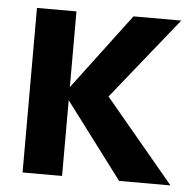

<svg xmlns="http://www.w3.org/2000/svg" viewBox="-45 -599 644 644"><g transform="rotate(5 277.0 -277.0)"><path d="M54 0V-554H187V-299L379 -554H540L319 -279L552 0H379L187 -255V0Z"/></g></svg>

Font: Involve
Style: Bold
Weight: 700
Designer: Stefan Peev
Foundry: Context Ltd.
Version: Version 1.001